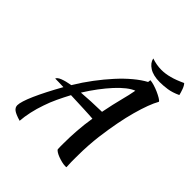

<svg xmlns="http://www.w3.org/2000/svg" viewBox="-253 -1047 1287 1287"><g transform="rotate(45 390.5 -403.5)"><path d="M146 76Q98 62 79.5 48Q61 34 61 13Q61 -3 70 -32Q79 -61 96.5 -100.5Q114 -140 138.5 -188Q163 -236 194 -291Q168 -292 147.5 -292.5Q127 -293 114 -293Q120 -308 148 -319Q176 -330 222 -338Q261 -403 305.5 -462Q350 -521 395 -570.5Q440 -620 485 -657.5Q530 -695 571 -717Q572 -724 572.5 -729Q573 -734 573 -736Q587 -736 610.5 -729Q634 -722 656.5 -712Q679 -702 696.5 -691.5Q714 -681 716 -674Q683 -616 651 -500.5Q619 -385 598 -224Q593 -184 589.5 -133Q586 -82 586 -19Q586 3 586 26Q586 49 588 74Q586 75 584 75Q582 75 576 75Q562 75 543.5 70.5Q525 66 507.5 59.5Q490 53 477.5 45Q465 37 462 31Q461 18 461 5.5Q461 -7 461 -21Q461 -83 465.5 -147Q470 -211 481 -279Q467 -280 444 -281.5Q421 -283 392.5 -284Q364 -285 331.5 -286.5Q299 -288 268 -289Q244 -244 223 -199.5Q202 -155 187 -110Q170 -62 159.5 -14Q149 34 146 76ZM532 -525Q536 -539 541.5 -563.5Q547 -588 552 -615Q527 -606 496.5 -582Q466 -558 433.5 -522.5Q401 -487 367.5 -442.5Q334 -398 303 -348Q387 -355 494 -357Q502 -399 511.5 -440.5Q521 -482 532 -525ZM484 -853Q531 -837 576 -837Q614 -837 655 -848Q696 -859 747 -883Q759 -871 768 -846Q777 -821 781 -803Q736 -782 698 -776.5Q660 -771 627 -771Q565 -771 528 -794.5Q491 -818 484 -853Z"/></g></svg>

Font: Kaushan Script
Style: Regular
Weight: 400
Designer: Pablo Impallari
Foundry: Pablo Impallari
Version: Version 1.002